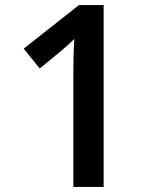

<svg xmlns="http://www.w3.org/2000/svg" viewBox="-20 -734 612 754"><path d="M387 0V-714H290L73 -543L136 -465L215 -530C237 -548 259 -568 272 -581C269 -540 268 -489 268 -446V0Z"/></svg>

Font: Noto Sans Sinhala SemiBold
Style: Regular
Weight: 600
Designer: Jelle Bosma - Monotype Design Team
Foundry: Monotype Imaging Inc.
Version: Version 2.006